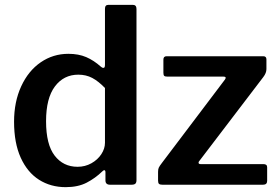

<svg xmlns="http://www.w3.org/2000/svg" viewBox="-20 -762 1152 792"><path d="M415 -18C415 -6 421.3 0 434 0H522C530 0 535.5 -1.5 538.5 -4.5C541.5 -7.5 543 -12.3 543 -19V-725C543 -736.3 538 -742 528 -742H427C417.7 -742 413 -736.7 413 -726V-495C413 -486.3 411 -482 407 -482C403 -482 399.3 -483.7 396 -487C376.7 -504.3 356.5 -517.5 335.5 -526.5C314.5 -535.5 290 -540 262 -540C220 -540 182 -528.3 148 -505C114 -481.7 87.2 -448.7 67.5 -406C47.8 -363.3 38 -314.7 38 -260C38 -201.3 47.2 -151.8 65.5 -111.5C83.8 -71.2 109 -40.8 141 -20.5C173 -0.2 209.7 10 251 10C285 10 313.8 3.8 337.5 -8.5C361.2 -20.8 382.7 -36.3 402 -55C405.3 -58.3 408 -60 410 -60C413.3 -60 415 -57 415 -51ZM360.5 -440.5C377.5 -431.5 395 -417.7 413 -399V-173C413 -157 408 -141.3 398 -126C388 -110.7 374.3 -98.2 357 -88.5C339.7 -78.8 320.7 -74 300 -74C260.7 -74 229.2 -89.3 205.5 -120C181.8 -150.7 170 -198 170 -262C170 -325.3 182.2 -373.2 206.5 -405.5C230.8 -437.8 263 -454 303 -454C324.3 -454 343.5 -449.5 360.5 -440.5ZM636 -3.5C638.7 -1.2 643.3 0 650 0H1065C1076.3 0 1082 -5.3 1082 -16V-72C1082 -80.7 1077 -85 1067 -85H808C802 -85 799 -87 799 -91C799 -93.7 800.3 -96.3 803 -99L1066 -444C1074.7 -455.3 1079 -466.3 1079 -477V-517C1079 -525.7 1074.7 -530 1066 -530H667C658.3 -530 654 -525.3 654 -516V-462C654 -455.3 655.2 -451 657.5 -449C659.8 -447 664 -446 670 -446H901C907.7 -446 911 -444.3 911 -441C911 -439.7 910 -437.3 908 -434L648 -90C641.3 -81.3 637 -74.8 635 -70.5C633 -66.2 632 -60.3 632 -53V-17C632 -10.3 633.3 -5.8 636 -3.5Z"/></svg>

Font: Libre Franklin SemiBold
Style: Regular
Weight: 600
Designer: Pablo Impallari, Rodrigo Fuenzalida
Foundry: Impallari Type
Version: Version 1.002; ttfautohint (v1.5)